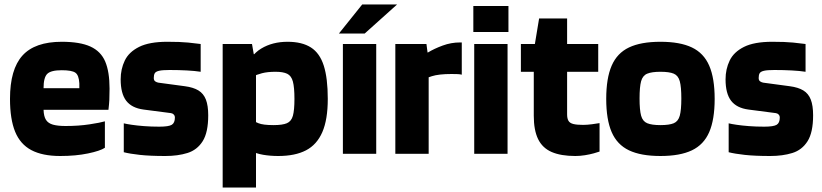

<svg xmlns="http://www.w3.org/2000/svg" viewBox="-20 -692 3701 864"><path d="M258 -376Q209 -376 192.5 -359.5Q176 -343 176 -295H337Q337 -299 337 -305.5Q337 -312 337 -317Q335 -354 319 -365Q303 -376 258 -376ZM452 -27Q431 -13 376 -1.5Q321 10 251 10Q171 10 121 -16.5Q71 -43 48 -99.5Q25 -156 25 -247Q25 -380 81 -442Q137 -504 258 -504Q340 -504 387 -482.5Q434 -461 453.5 -415Q473 -369 473 -293Q473 -261 472 -242Q471 -223 468 -198H176Q177 -168 187 -152.5Q197 -137 218.5 -131Q240 -125 275 -125Q334 -125 383 -132.5Q432 -140 452 -146Z M672 -341Q672 -330 679 -325.5Q686 -321 693 -320L812 -304Q850 -299 873 -285Q896 -271 906.5 -244Q917 -217 917 -173Q917 -96 892 -56.5Q867 -17 823.5 -3.5Q780 10 724 10Q655 10 609.5 5Q564 0 537 -7V-137Q549 -134 572.5 -130.5Q596 -127 628 -124.5Q660 -122 697 -122Q739 -122 753 -130.5Q767 -139 767 -163Q767 -171 762 -176.5Q757 -182 749 -183L626 -199Q573 -206 548 -238.5Q523 -271 523 -335Q523 -381 541.5 -419.5Q560 -458 606 -481Q652 -504 733 -504Q791 -504 826.5 -500.5Q862 -497 883 -494V-369Q858 -373 821 -375Q784 -377 743 -377Q711 -377 696 -373.5Q681 -370 676.5 -362.5Q672 -355 672 -341Z M982 152V-494H1114L1122 -448H1132V152ZM1098 -333 1078 -372Q1105 -443 1155.5 -473.5Q1206 -504 1274 -504Q1339 -504 1379 -478.5Q1419 -453 1437 -396.5Q1455 -340 1455 -247Q1455 -154 1430.5 -97.5Q1406 -41 1357 -15.5Q1308 10 1232 10Q1196 10 1164 4.5Q1132 -1 1109 -13.5Q1086 -26 1077 -46L1108 -155Q1122 -146 1143 -137.5Q1164 -129 1211 -129Q1251 -129 1271 -137.5Q1291 -146 1298 -171Q1305 -196 1305 -247Q1305 -299 1298 -325Q1291 -351 1272.5 -360Q1254 -369 1220 -369Q1184 -369 1159 -362.5Q1134 -356 1119 -347.5Q1104 -339 1098 -333Z M1523 0V-494H1673V0ZM1767 -672 1621 -541H1505L1610 -672Z M1759 0V-494H1899L1909 -418V0ZM1881 -333V-456H1906Q1934 -473 1972 -487Q2010 -501 2050 -501Q2052 -501 2054 -501Q2056 -501 2058 -501V-356Q2050 -358 2039.5 -358.5Q2029 -359 2012 -359Q1954 -359 1923 -349Q1892 -339 1881 -333Z M2114 0V-494H2264V0ZM2110 -548V-665H2268V-548Z M2678 -10Q2670 -7 2652 -2Q2634 3 2612 6.5Q2590 10 2569 10Q2504 10 2462.5 -8Q2421 -26 2401.5 -66Q2382 -106 2382 -171V-464L2406 -609H2532V-177Q2532 -159 2538 -148.5Q2544 -138 2560 -134Q2576 -130 2604 -130Q2622 -130 2644.5 -133Q2667 -136 2678 -138ZM2324 -369V-494H2672V-369Z M2952 10Q2864 10 2810.5 -15.5Q2757 -41 2732.5 -97.5Q2708 -154 2708 -247Q2708 -340 2732.5 -396.5Q2757 -453 2810.5 -478.5Q2864 -504 2952 -504Q3040 -504 3093.5 -478.5Q3147 -453 3171.5 -396.5Q3196 -340 3196 -247Q3196 -154 3171.5 -97.5Q3147 -41 3093.5 -15.5Q3040 10 2952 10ZM2952 -129Q2992 -129 3012 -137.5Q3032 -146 3039 -171.5Q3046 -197 3046 -249Q3046 -301 3039 -326.5Q3032 -352 3012 -360.5Q2992 -369 2952 -369Q2913 -369 2892.5 -360.5Q2872 -352 2865 -326.5Q2858 -301 2858 -249Q2858 -197 2865 -171.5Q2872 -146 2892.5 -137.5Q2913 -129 2952 -129Z M3394 -341Q3394 -330 3401 -325.5Q3408 -321 3415 -320L3534 -304Q3572 -299 3595 -285Q3618 -271 3628.5 -244Q3639 -217 3639 -173Q3639 -96 3614 -56.5Q3589 -17 3545.5 -3.5Q3502 10 3446 10Q3377 10 3331.5 5Q3286 0 3259 -7V-137Q3271 -134 3294.5 -130.5Q3318 -127 3350 -124.5Q3382 -122 3419 -122Q3461 -122 3475 -130.5Q3489 -139 3489 -163Q3489 -171 3484 -176.5Q3479 -182 3471 -183L3348 -199Q3295 -206 3270 -238.5Q3245 -271 3245 -335Q3245 -381 3263.5 -419.5Q3282 -458 3328 -481Q3374 -504 3455 -504Q3513 -504 3548.5 -500.5Q3584 -497 3605 -494V-369Q3580 -373 3543 -375Q3506 -377 3465 -377Q3433 -377 3418 -373.5Q3403 -370 3398.5 -362.5Q3394 -355 3394 -341Z"/></svg>

Font: Blinker
Style: Regular
Weight: 400
Designer: Juergen Huber
Foundry: supertype
Version: 1.017